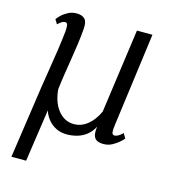

<svg xmlns="http://www.w3.org/2000/svg" viewBox="-111 -650 810 920"><g transform="rotate(15 294.5 -190.0)"><path d="M104 182H31L83 -175Q90 -221.5 98 -269.8Q106 -318 113.2 -367.5Q120.5 -417 126 -468Q127 -486 125.2 -497Q123.5 -508 112.5 -508Q104.5 -508 96.5 -502.8Q88.5 -497.5 77.5 -487.5L64 -509.5Q68 -516 80.8 -528.8Q93.5 -541.5 113 -552Q132.5 -562.5 156 -562.5Q182.5 -562.5 196.2 -548.8Q210 -535 207 -499.5Q204 -460.5 198 -418.2Q192 -376 185 -333Q181.5 -311.5 178.8 -294Q176 -276.5 173.5 -260.5Q171 -244.5 168.8 -227.5Q166.5 -210.5 164 -189.5Q166 -160.5 174.5 -134.8Q183 -109 198 -89Q213 -69 233.2 -57.8Q253.5 -46.5 279 -46.5Q316 -46.5 346.8 -71.5Q377.5 -96.5 397.5 -140L455.5 -557.5H532.5L470.5 -93Q467.5 -71.5 468.5 -57.8Q469.5 -44 482 -44Q489 -44 499 -49.2Q509 -54.5 521.5 -67L535.5 -43Q531.5 -38 517.5 -25.2Q503.5 -12.5 483.8 -1.8Q464 9 441 9Q422 9 409.2 3Q396.5 -3 391.5 -18.8Q386.5 -34.5 390.5 -63.5Q376.5 -36.5 355.5 -20.2Q334.5 -4 309.5 3Q284.5 10 258.5 10Q229 10 205.2 -2Q181.5 -14 165.2 -34.2Q149 -54.5 142 -78Z"/></g></svg>

Font: Merriweather 7pt Light
Style: Italic
Weight: 300
Italic angle: -7.8°
Designer: Eben Sorkin
Foundry: Eben Sorkin
Version: Version 2.200;gftools[0.9.31]